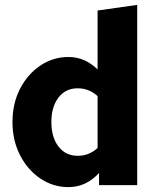

<svg xmlns="http://www.w3.org/2000/svg" viewBox="-20 -757 640 785"><path d="M260 8Q197 8 145 -27Q93 -62 62 -122.5Q31 -183 31 -258Q31 -334 62 -394Q93 -454 145 -489Q197 -524 260 -524Q295 -524 325 -510.5Q355 -497 379 -473V-714L541 -737V0H385V-50Q360 -22 328.5 -7Q297 8 260 8ZM298 -120Q344 -120 379 -152V-364Q344 -396 298 -396Q248 -396 219 -358Q190 -320 190 -258Q190 -196 219 -158Q248 -120 298 -120Z"/></svg>

Font: Red Hat Mono
Style: Bold
Weight: 700
Monospace: yes
Designer: Pentagram, MCKL
Foundry: Pentagram, MCKL
Version: Version 1.023; ttfautohint (v1.8.3)